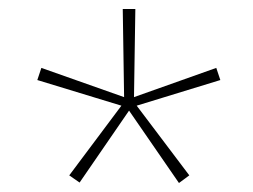

<svg xmlns="http://www.w3.org/2000/svg" viewBox="-20 -765 563 427"><path d="M134 -375 157 -359 267 -519 378 -358 401 -375 284 -530 470 -587 461 -614 278 -549 281 -745H253L256 -549L72 -614L63 -587L250 -530Z"/></svg>

Font: Noto Sans Devanagari Condensed Thin
Style: Regular
Weight: 100
Width: 3
Designer: Jelle Bosma - Monotype Design Team
Foundry: Monotype Imaging Inc.
Version: Version 2.004